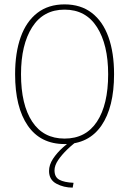

<svg xmlns="http://www.w3.org/2000/svg" viewBox="-20 -647 590 877"><path d="M275 11Q165 11 107 -73Q49 -157 49 -308Q49 -406 74.5 -477.5Q100 -549 150.5 -588Q201 -627 275 -627Q349 -627 399.5 -588Q450 -549 475.5 -477.5Q501 -406 501 -308Q501 -157 443 -73Q385 11 275 11ZM275 -14Q372 -14 423 -91.5Q474 -169 474 -308Q474 -443 423 -523Q372 -603 275 -603Q178 -603 127 -523Q76 -443 76 -308Q76 -169 127 -91.5Q178 -14 275 -14ZM316 188 312 210Q271 210 237.5 192Q204 174 204 134Q204 106 222 78.5Q240 51 268 26Q296 1 325 -20L343 -10Q314 10 288 35Q262 60 245.5 84.5Q229 109 229 131Q229 162 251 174Q273 186 316 188Z"/></svg>

Font: Inconsolata SemiExpanded ExtraLight
Style: Regular
Weight: 200
Width: 6
Monospace: yes
Designer: Raph Levien, Cyreal, Brenton Simpson
Foundry: Raph Levien, Cyreal, Google
Version: Version 3.001; ttfautohint (v1.8.2.53-6de2)